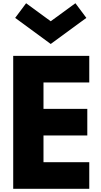

<svg xmlns="http://www.w3.org/2000/svg" viewBox="-20 -1172 627 1192"><path d="M74.2 -1061 142.1 -1151.9 294.9 -1040 448.2 -1151.9 516.1 -1061 294.9 -898.9ZM62 0V-825.2H534.2V-660.2H250V-496.1H522V-331.1H250V-165H534.2V0Z"/></svg>

Font: Hussar Preview
Style: Bold
Weight: 700
Foundry: Cannot Into Space Fonts, PlusOne Fonts
Version: Version 2.29RC2 "Millennial"